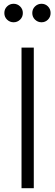

<svg xmlns="http://www.w3.org/2000/svg" viewBox="-20 -997 292 1017"><path d="M94 -745H159V0H94ZM3 -928Q3 -949 17.5 -963Q32 -977 52 -977Q72 -977 86.5 -963Q101 -949 101 -928Q101 -907 86.5 -893Q72 -879 52 -879Q32 -879 17.5 -893Q3 -907 3 -928ZM200 -977Q220 -977 234 -963Q248 -949 248 -928Q248 -907 234 -893Q220 -879 200 -879Q180 -879 165.5 -893Q151 -907 151 -928Q151 -949 165.5 -963Q180 -977 200 -977Z"/></svg>

Font: Eudoxus Sans Light
Style: Regular
Weight: 300
Designer: Stijn de Vries
Foundry: tokotype
Version: Version 2.005